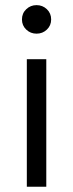

<svg xmlns="http://www.w3.org/2000/svg" viewBox="-20 -710 278 730"><path d="M82 0V-485H156V0ZM119 -582Q96 -582 79.8 -597.5Q63.5 -613 63.5 -636Q63.5 -659.5 79.8 -675Q96 -690.5 119 -690.5Q142 -690.5 158.2 -675Q174.5 -659.5 174.5 -636Q174.5 -613 158.2 -597.5Q142 -582 119 -582Z"/></svg>

Font: Geologica Cursive ExtraLight
Style: Regular
Weight: 250
Designer: Sindre Bremnes, Frode Helland
Foundry: Monokrom Skriftforlag AS
Version: Version 1.010;gftools[0.9.28]